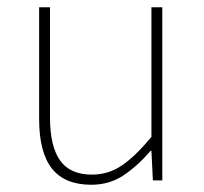

<svg xmlns="http://www.w3.org/2000/svg" viewBox="-20 -498 564 530"><path d="M232 12Q159 12 123.5 -32.5Q88 -77 88 -170V-478H118V-174Q118 -95 145.5 -55.5Q173 -16 234 -16Q279 -16 316 -41Q353 -66 398 -120V-478H428V0H402L398 -82H396Q360 -40 321 -14Q282 12 232 12Z"/></svg>

Font: Assistant ExtraLight
Style: Regular
Weight: 200
Designer: Hebrew By Ben Nathan, Latin by Paul Hunt
Version: Version 3.000